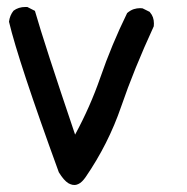

<svg xmlns="http://www.w3.org/2000/svg" viewBox="-20 -356 540 553"><path d="M53.2 -335.9Q55.2 -335.9 58.6 -335.9L80.6 -324.7Q107.4 -231 196.3 31.7Q239.7 -48.3 269 -132.8Q301.3 -226.6 346.2 -318.4Q356 -326.7 365.2 -329.6Q374.5 -332.5 383.3 -332.5Q386.2 -332.5 390.6 -332L411.1 -321.8L412.1 -320.3Q423.3 -307.6 423.3 -288.6Q423.3 -285.2 422.9 -280.3Q365.7 -156.2 329.1 -49.3Q292 59.1 226.1 154.8Q221.7 161.1 216.3 166.5Q210.9 171.9 205.1 174.3Q199.2 176.8 195.3 176.8Q191.4 176.8 188.7 176.3Q186 175.8 183.1 174.6Q180.2 173.3 177.2 171.9Q163.6 163.6 149.4 140.1Q32.7 -180.2 5.9 -293.5Q8.3 -312 19 -325.2Q33.2 -335.9 53.2 -335.9Z"/></svg>

Font: Bakudai
Style: Bold
Weight: 700
Version: Version 1.48